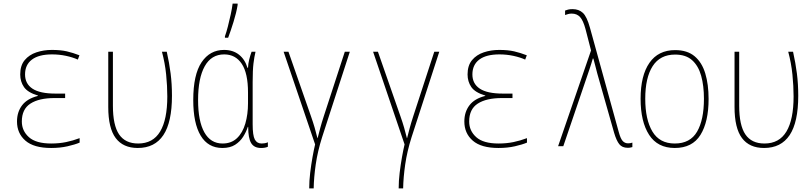

<svg xmlns="http://www.w3.org/2000/svg" viewBox="-20 -817 4540 1073"><path d="M266 10Q169 10 122 -31Q75 -72 75 -138Q75 -191 103.5 -228.5Q132 -266 192 -281V-283Q135 -300 114 -330.5Q93 -361 93 -401Q93 -451 118 -481Q143 -511 183.5 -524.5Q224 -538 270 -538Q319 -538 353.5 -530Q388 -522 424 -508L415 -484Q386 -497 348.5 -505Q311 -513 271 -513Q197 -513 158.5 -484Q120 -455 120 -401Q120 -349 161.5 -321.5Q203 -294 290 -294H344V-269H284Q198 -269 150 -238Q102 -207 102 -138Q102 -86 141.5 -50.5Q181 -15 266 -15Q311 -15 349.5 -23Q388 -31 425 -45V-20Q399 -9 357.5 0.5Q316 10 266 10Z M750 10Q668 10 626.5 -45.5Q585 -101 585 -219V-528H611V-226Q611 -117 645.5 -66Q680 -15 752 -15Q835 -15 875 -82Q915 -149 915 -278Q915 -336 908.5 -400.5Q902 -465 885 -528H912Q926 -465 933.5 -406.5Q941 -348 941 -282Q941 -134 893 -62Q845 10 750 10Z M1223 10Q1143 10 1101.5 -59Q1060 -128 1060 -258Q1060 -400 1106.5 -469Q1153 -538 1232 -538Q1282 -538 1315.5 -511.5Q1349 -485 1363 -438H1366Q1367 -461 1372.5 -483.5Q1378 -506 1386 -528H1408Q1401 -499 1396.5 -462Q1392 -425 1392 -358V-123Q1392 -60 1404 -37.5Q1416 -15 1442 -15Q1450 -15 1459.5 -16.5Q1469 -18 1477 -22V3Q1463 10 1439 10Q1400 10 1383.5 -17.5Q1367 -45 1367 -108H1365Q1356 -80 1339 -53Q1322 -26 1294 -8Q1266 10 1223 10ZM1224 -15Q1273 -15 1304.5 -45Q1336 -75 1351 -126.5Q1366 -178 1366 -240V-300Q1366 -408 1331 -460.5Q1296 -513 1233 -513Q1161 -513 1124 -446.5Q1087 -380 1087 -258Q1087 -140 1122 -77.5Q1157 -15 1224 -15ZM1237 -614Q1245 -636 1253.5 -669Q1262 -702 1269.5 -736.5Q1277 -771 1280 -797H1308V-789Q1301 -746 1285 -694.5Q1269 -643 1255 -606H1237Z M1708 236Q1708 194 1713.5 148.5Q1719 103 1726.5 61Q1734 19 1741 -10L1565 -528H1592L1718 -167Q1730 -133 1738.5 -103.5Q1747 -74 1754 -45H1755Q1763 -76 1770 -102.5Q1777 -129 1790 -169L1907 -528H1935L1780 -50Q1755 29 1744.5 102Q1734 175 1733 236Z M2208 236Q2208 194 2213.5 148.5Q2219 103 2226.5 61Q2234 19 2241 -10L2065 -528H2092L2218 -167Q2230 -133 2238.5 -103.5Q2247 -74 2254 -45H2255Q2263 -76 2270 -102.5Q2277 -129 2290 -169L2407 -528H2435L2280 -50Q2255 29 2244.5 102Q2234 175 2233 236Z M2766 10Q2669 10 2622 -31Q2575 -72 2575 -138Q2575 -191 2603.5 -228.5Q2632 -266 2692 -281V-283Q2635 -300 2614 -330.5Q2593 -361 2593 -401Q2593 -451 2618 -481Q2643 -511 2683.5 -524.5Q2724 -538 2770 -538Q2819 -538 2853.5 -530Q2888 -522 2924 -508L2915 -484Q2886 -497 2848.5 -505Q2811 -513 2771 -513Q2697 -513 2658.5 -484Q2620 -455 2620 -401Q2620 -349 2661.5 -321.5Q2703 -294 2790 -294H2844V-269H2784Q2698 -269 2650 -238Q2602 -207 2602 -138Q2602 -86 2641.5 -50.5Q2681 -15 2766 -15Q2811 -15 2849.5 -23Q2888 -31 2925 -45V-20Q2899 -9 2857.5 0.5Q2816 10 2766 10Z M3488 9Q3457 9 3441 -11Q3425 -31 3412 -75L3318 -406Q3311 -432 3306 -452.5Q3301 -473 3296 -490H3293Q3289 -475 3284 -460Q3279 -445 3274 -429L3128 0H3099L3283 -535L3252 -655Q3239 -703 3221.5 -722Q3204 -741 3175 -741Q3164 -741 3155 -738.5Q3146 -736 3138 -733V-758Q3145 -761 3155 -763.5Q3165 -766 3180 -766Q3215 -766 3237.5 -745Q3260 -724 3277 -662L3438 -79Q3448 -42 3460 -29Q3472 -16 3490 -16Q3504 -16 3514 -20V5Q3509 6 3503.5 7.5Q3498 9 3488 9Z M3751 10Q3655 10 3607.5 -63.5Q3560 -137 3560 -265Q3560 -395 3609.5 -466Q3659 -537 3753 -537Q3821 -537 3862 -502.5Q3903 -468 3921.5 -406.5Q3940 -345 3940 -264Q3940 -136 3894.5 -63Q3849 10 3751 10ZM3751 -15Q3837 -15 3875.5 -81Q3914 -147 3914 -265Q3914 -338 3898.5 -393.5Q3883 -449 3848 -480.5Q3813 -512 3753 -512Q3669 -512 3627.5 -447.5Q3586 -383 3586 -265Q3586 -149 3626 -82Q3666 -15 3751 -15Z M4250 10Q4168 10 4126.5 -45.5Q4085 -101 4085 -219V-528H4111V-226Q4111 -117 4145.5 -66Q4180 -15 4252 -15Q4335 -15 4375 -82Q4415 -149 4415 -278Q4415 -336 4408.5 -400.5Q4402 -465 4385 -528H4412Q4426 -465 4433.5 -406.5Q4441 -348 4441 -282Q4441 -134 4393 -62Q4345 10 4250 10Z"/></svg>

Font: Noto Sans Mono ExtraCondensed Thin
Style: Regular
Weight: 100
Width: 2
Designer: Monotype Design Team
Foundry: Monotype Imaging Inc.
Version: Version 2.014; ttfautohint (v1.8.4.7-5d5b)